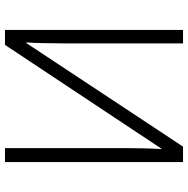

<svg xmlns="http://www.w3.org/2000/svg" viewBox="-12 -742 754 770"><g transform="rotate(-90 365.0 -357.0)"><path d="M100 -714H156V-228Q156 -190 155 -151Q154 -112 152 -87H154L570 -714H630V0H576V-478Q576 -521 577 -562.5Q578 -604 580 -628H577L162 0H100Z"/></g></svg>

Font: BC Sans Light
Style: Regular
Weight: 300
Designer: Monotype Design Team
Foundry: Monotype Imaging Inc.
Version: Version 2.000;GOOG;noto-source:20170915:90ef993387c0